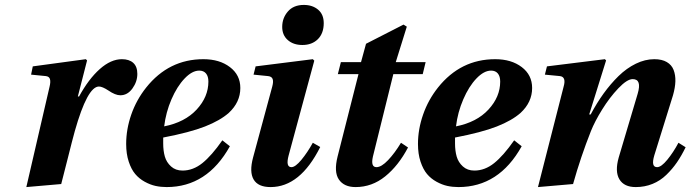

<svg xmlns="http://www.w3.org/2000/svg" viewBox="-20 -740 2777 772"><path d="M85.9 12.2 179.2 -391.1Q184.1 -411.1 180.9 -421.9Q177.7 -432.6 164.1 -434.1L105 -439.9L111.8 -473.1L325.2 -502L330.1 -497.1L293 -352.1H297.9Q336.4 -422.4 381.1 -462.2Q425.8 -502 470.2 -502Q499.5 -502 515.9 -487.1Q532.2 -472.2 532.2 -442.9Q532.2 -411.6 512.5 -384.3Q492.7 -356.9 463.9 -356.9Q443.8 -356.9 416 -376Q391.6 -392.1 377.9 -392.1Q331.5 -392.1 280.8 -212.9Q271 -177.7 252.7 -104.2Q234.4 -30.8 226.1 0Z M640.1 -231.9Q723.6 -248.5 770.8 -299.6Q817.9 -350.6 817.9 -412.1Q817.9 -433.1 808.3 -444.6Q798.8 -456.1 781.2 -456.1Q752.4 -456.1 722.2 -424.3Q691.9 -392.6 669.4 -340.6Q647 -288.6 640.1 -231.9ZM487.3 -161.1Q487.3 -220.2 507.8 -279.3Q528.3 -338.4 567.9 -388.2Q658.7 -502 797.9 -502Q862.8 -502 904.5 -470.2Q946.3 -438.5 946.3 -386.2Q946.3 -329.1 899.9 -286.1Q865.2 -255.4 804.2 -231.4Q743.2 -207.5 636.2 -187V-163.1Q636.2 -133.8 642.8 -110.6Q649.4 -87.4 667.7 -70.8Q686 -54.2 713.9 -54.2Q756.3 -54.2 793.7 -84.2Q831.1 -114.3 874 -175.8L904.3 -151.9Q813 12.2 649.9 12.2Q627 12.2 605.5 7.6Q584 2.9 561.8 -9.3Q539.6 -21.5 523.7 -40.3Q507.8 -59.1 497.6 -90.1Q487.3 -121.1 487.3 -161.1Z M997.6 -106.9 1074.7 -392.1Q1080.1 -412.1 1076.2 -422.4Q1072.3 -432.6 1057.6 -434.1L999.5 -439.9L1007.8 -473.1L1237.8 -502L1243.7 -496.1L1140.6 -115.2Q1127.9 -67.9 1151.9 -67.9Q1167.5 -67.9 1191.9 -97.4Q1216.3 -127 1237.8 -166L1267.6 -148.9Q1187 12.2 1067.9 12.2Q1017.6 12.2 999.8 -18.3Q981.9 -48.8 997.6 -106.9ZM1114.7 -631.8Q1114.7 -667.5 1137.5 -693.8Q1160.2 -720.2 1201.7 -720.2Q1236.3 -720.2 1259 -701.2Q1281.7 -682.1 1281.7 -647Q1281.7 -606 1258.1 -582.5Q1234.4 -559.1 1195.8 -559.1Q1159.7 -559.1 1137.2 -578.9Q1114.7 -598.6 1114.7 -631.8Z M1337.4 -110.8 1421.4 -441.9H1338.4L1350.6 -490.2H1431.6L1451.7 -564L1602.5 -641.1L1615.7 -632.8L1571.3 -490.2H1691.4L1679.7 -441.9H1561.5L1479.5 -110.8Q1469.7 -67.9 1493.7 -67.9Q1513.7 -67.9 1540.5 -96.2Q1567.4 -124.5 1592.3 -166L1620.6 -147Q1582 -73.7 1528.8 -30.8Q1475.6 12.2 1409.7 12.2Q1363.3 12.2 1342.5 -18.3Q1321.8 -48.8 1337.4 -110.8Z M1813.5 -231.9Q1897 -248.5 1944.1 -299.6Q1991.2 -350.6 1991.2 -412.1Q1991.2 -433.1 1981.7 -444.6Q1972.2 -456.1 1954.6 -456.1Q1925.8 -456.1 1895.5 -424.3Q1865.2 -392.6 1842.8 -340.6Q1820.3 -288.6 1813.5 -231.9ZM1660.6 -161.1Q1660.6 -220.2 1681.2 -279.3Q1701.7 -338.4 1741.2 -388.2Q1832 -502 1971.2 -502Q2036.1 -502 2077.9 -470.2Q2119.6 -438.5 2119.6 -386.2Q2119.6 -329.1 2073.2 -286.1Q2038.6 -255.4 1977.5 -231.4Q1916.5 -207.5 1809.6 -187V-163.1Q1809.6 -133.8 1816.2 -110.6Q1822.8 -87.4 1841.1 -70.8Q1859.4 -54.2 1887.2 -54.2Q1929.7 -54.2 1967 -84.2Q2004.4 -114.3 2047.4 -175.8L2077.6 -151.9Q1986.3 12.2 1823.2 12.2Q1800.3 12.2 1778.8 7.6Q1757.3 2.9 1735.1 -9.3Q1712.9 -21.5 1697 -40.3Q1681.2 -59.1 1670.9 -90.1Q1660.6 -121.1 1660.6 -161.1Z M2143.1 12.2 2246.1 -391.1Q2257.8 -431.2 2231 -434.1L2170.9 -439.9L2179.2 -473.1L2412.1 -502L2417 -497.1L2349.1 -279.8H2355Q2379.4 -325.7 2407 -364Q2434.6 -402.3 2467 -434.1Q2499.5 -465.8 2536.6 -483.9Q2573.7 -502 2610.8 -502Q2641.6 -502 2661.1 -490.5Q2680.7 -479 2688.5 -458.7Q2696.3 -438.5 2695.6 -413.1Q2694.8 -387.7 2686 -356.9L2610.8 -115.2Q2596.7 -67.9 2622.1 -67.9Q2638.7 -67.9 2663.1 -97.7Q2687.5 -127.4 2708 -166L2736.8 -147.9Q2720.2 -113.8 2701.9 -87.2Q2683.6 -60.5 2659.2 -36.9Q2634.8 -13.2 2603.5 -0.5Q2572.3 12.2 2536.1 12.2Q2489.3 12.2 2470.5 -19Q2451.7 -50.3 2467.8 -106.9L2543.9 -362.8Q2561.5 -421.9 2523.9 -421.9Q2501.5 -421.9 2466.3 -385Q2431.2 -348.1 2401.4 -300Q2371.6 -252 2356 -212.9Q2314.9 -109.4 2284.2 0Z"/></svg>

Font: Linguistics Pro
Style: Bold Italic
Weight: 700
Italic angle: -12°
Designer: Stefan Peev, Context Ltd
Foundry: Stefan Peev, Context Ltd
Version: Version 001.000